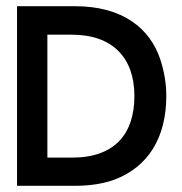

<svg xmlns="http://www.w3.org/2000/svg" viewBox="-20 -600 588 620"><path d="M350 -20C458 -61 517 -155 517 -290C517 -334 509 -374 497 -410C464 -507 378 -580 222 -580H35V0H222C268 0 311 -6 350 -20ZM414 -290C414 -169 352 -91 212 -91H133V-488H212C343 -488 414 -414 414 -290Z"/></svg>

Font: Charger
Style: ExBd
Weight: 400
Designer: Jasper
Foundry: Cannot Into Space Fonts
Version: Version 0.99